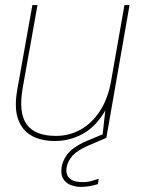

<svg xmlns="http://www.w3.org/2000/svg" viewBox="-20 -541 554 753"><path d="M195 12Q142 12 104.5 -8.5Q67 -29 51 -73.5Q35 -118 48 -191L107 -521H127L69 -196Q52 -99 84.5 -53.5Q117 -8 199 -8Q252 -8 296.5 -33Q341 -58 372.5 -106.5Q404 -155 416 -225L468 -521H488L397 0H381L393 -108Q357 -45 305.5 -16.5Q254 12 195 12ZM296 192Q278 192 258.5 185Q239 178 228 160.5Q217 143 222 112Q226 93 236.5 75Q247 57 268 41Q289 25 322 11L387 -16L396 0L326 30Q283 49 265 69Q247 89 242 112Q236 140 250.5 156Q265 172 296 173Q319 174 336 169.5Q353 165 367 160L364 181Q349 186 331.5 189Q314 192 296 192Z"/></svg>

Font: DM Sans 10pt Thin
Style: Italic
Weight: 250
Italic angle: -10°
Version: Version 4.004;gftools[0.9.30]